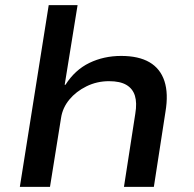

<svg xmlns="http://www.w3.org/2000/svg" viewBox="-20 -725 751 745"><path d="M57 0 169 -705H281L231 -396H234Q271 -454 327 -481Q383 -508 450 -508Q518 -508 560 -483.5Q602 -459 618 -410.5Q634 -362 622 -291L577 0H461L505 -284Q512 -326 503.5 -353.5Q495 -381 470.5 -395.5Q446 -410 403 -410Q356 -410 315.5 -390Q275 -370 249 -338.5Q223 -307 217 -268L174 0Z"/></svg>

Font: Nunito Sans 7pt SemiExpanded SemiBold
Style: Italic
Weight: 600
Width: 6
Italic angle: -9°
Designer: Vernon Adams
Foundry: Vernon Adams
Version: Version 3.101;gftools[0.9.27]